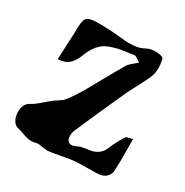

<svg xmlns="http://www.w3.org/2000/svg" viewBox="-174 -915 1011 1048"><g transform="rotate(30 331.5 -391.0)"><path d="M65.9 -470.2Q89.8 -470.7 108.2 -477.8Q126.5 -484.9 138.7 -497.6Q150.9 -510.3 158.4 -523.2Q166 -536.1 172.9 -554.2Q206.1 -642.6 269 -667Q280.3 -671.4 293.7 -675.5Q307.1 -679.7 315.9 -681.9Q324.7 -684.1 343 -687.3Q361.3 -690.4 366.5 -691.2Q371.6 -691.9 393.8 -694.8Q416 -697.8 418 -698.2Q422.9 -699.2 429.2 -695.8Q435.5 -692.4 444.6 -685.8Q453.6 -679.2 460 -675.8Q452.1 -668.5 439.5 -658Q426.8 -647.5 418.2 -639.4Q409.7 -631.3 404.8 -623Q378.9 -579.1 333.3 -497.1Q287.6 -415 273.9 -391.1Q237.3 -330.6 213.9 -303.2Q208 -295.4 199.5 -289.1Q190.9 -282.7 179 -275.1Q167 -267.6 162.1 -264.2Q147 -253.4 111.6 -222.4Q76.2 -191.4 56.2 -182.1Q33.7 -171.9 25.6 -142.3Q17.6 -112.8 26.1 -82.3Q34.7 -51.8 56.2 -39.1Q60.1 -37.1 63 -37.1Q73.2 -34.7 87.6 -29.8Q102.1 -24.9 113.5 -20.8Q125 -16.6 138.2 -13.4Q151.4 -10.3 165.3 -10.5Q179.2 -10.7 192.9 -15.1Q202.1 -16.6 207 -16.4Q211.9 -16.1 222.4 -14.4Q232.9 -12.7 237.8 -12.2Q242.2 -11.7 250.7 -10.5Q259.3 -9.3 263.2 -9.3Q267.1 -9.3 275.9 -9.8Q295.4 -12.2 346.4 -21.7Q397.5 -31.2 425.8 -34.2Q451.2 -36.1 500.5 -36.4Q549.8 -36.6 571.8 -38.1Q600.6 -39.6 619.1 -56.2Q637.7 -72.8 639.2 -100.1Q640.6 -128.4 640.9 -158.9Q641.1 -189.5 640.6 -233.9Q640.1 -278.3 640.1 -297.9Q633.8 -295.9 623 -293.7Q612.3 -291.5 606.7 -289.6Q601.1 -287.6 599.1 -284.2Q564.9 -231 548.8 -189.9Q530.8 -141.6 477.1 -128.9Q469.2 -127 440.9 -123.3Q412.6 -119.6 399.9 -112.8Q357.4 -89.4 339.8 -113.8Q333 -124 333 -142.3Q333 -160.6 338.9 -174.8Q395.5 -307.6 484.9 -502.9Q492.7 -519.5 520.5 -571.3Q548.3 -623 559.1 -652.8Q573.7 -692.9 561 -754.9Q557.1 -770.5 518.6 -772.9Q480 -775.4 454.1 -761.2Q424.3 -744.1 385.5 -741.2Q346.7 -738.3 314 -743.2Q213.9 -753.4 141.1 -751Q99.1 -749 87.2 -733.6Q75.2 -718.3 74.2 -672.9Q74.2 -634.8 70.8 -581.1Q69.8 -547.9 65.9 -470.2Z"/></g></svg>

Font: Sonetni venez
Style: Regular
Weight: 400
Designer: Alja Herlah
Foundry: Type Salon
Version: Version 1.000;hotconv 1.0.109;makeotfexe 2.5.65596